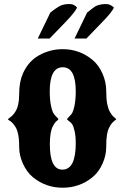

<svg xmlns="http://www.w3.org/2000/svg" viewBox="-20 -879 604 933"><path d="M284.7 33.2Q201.7 33.2 139.6 -18.1Q109.9 -43 91.6 -83.5Q73.2 -124 73.2 -164.1Q73.2 -204.6 67.9 -228Q62.5 -251.5 54.2 -263.7Q41 -283.7 29.8 -290.5Q18.6 -297.4 18.6 -299.3Q18.6 -301.3 30.8 -309.8Q43 -318.4 53.7 -335Q73.2 -363.8 73.2 -422.4Q73.2 -481 91.3 -521.5Q117.2 -581.1 170.4 -610.6Q223.6 -640.1 284.7 -640.1Q366.7 -640.1 429.7 -587.9Q460 -562.5 478 -521.5Q496.1 -480.5 496.1 -439Q496.1 -397.5 501.2 -373Q506.3 -348.6 513.7 -335.9Q523.4 -318.4 534.2 -309.8Q544.9 -301.3 544.9 -298.8L536.6 -292.5Q527.3 -284.7 522.9 -279.3Q516.6 -271.5 510.7 -259.3Q503.4 -246.1 499.8 -224.1Q496.1 -202.1 496.1 -163.1Q496.1 -123.5 478 -83.3Q460 -43 429.7 -18.1Q367.2 33.2 284.7 33.2ZM283.2 -54.7Q348.1 -54.7 348.1 -183.1Q348.1 -216.8 342.5 -241.9Q336.9 -267.1 330.1 -276.4Q323.7 -284.7 315.9 -290Q308.1 -295.4 305.7 -298.8Q305.7 -301.8 312.5 -308.3Q319.3 -314.9 327.1 -324.2Q335.9 -335.4 342 -365.7Q348.1 -396 348.1 -435.1Q348.1 -552.2 285.2 -552.2Q221.7 -552.2 221.7 -435.1Q221.7 -395.5 227.8 -365.5Q233.9 -335.4 242.7 -324.2Q250 -314.9 256.8 -308.6Q263.7 -302.2 263.7 -299.8Q263.7 -297.4 254.9 -290.5Q246.1 -283.7 237.3 -266.6Q222.2 -238.3 222.2 -178.2Q222.2 -54.7 283.2 -54.7ZM342.3 -691.9 403.3 -817.9Q411.1 -823.7 426.8 -836.4Q442.4 -849.1 454.1 -853Q472.7 -859.4 495.1 -859.4Q517.1 -859.4 533.7 -841.8Q522 -817.9 479.5 -774.4L399.9 -691.9ZM163.6 -691.9 224.6 -817.9Q229 -821.8 240.5 -830.1Q252 -838.4 250 -836.9Q253.9 -839.8 262.7 -845.2Q271.5 -850.6 277.8 -853Q293.9 -859.4 317.9 -859.4Q341.3 -859.4 354.5 -841.8Q341.8 -816.9 300.8 -774.4L221.2 -691.9Z"/></svg>

Font: Sancreek
Style: Regular
Weight: 400
Designer: Vernon Adams
Foundry: Vernon Adams
Version: Version 1.100; ttfautohint (v1.8.4.7-5d5b)